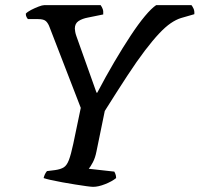

<svg xmlns="http://www.w3.org/2000/svg" viewBox="-20 -724 773 744"><path d="M341 0Q334 0 315.5 -2.5Q297 -5 272 -9Q247 -13 222 -17.5Q197 -22 177 -26.5Q157 -31 149 -34Q151 -42 154 -48.5Q157 -55 162 -61L194 -65Q215 -68 227 -75.5Q239 -83 247 -104Q255 -125 264 -167L293 -306L172 -619Q167 -633 158.5 -641.5Q150 -650 128 -650H88Q86 -652 83 -657.5Q80 -663 80 -671Q86 -678 100.5 -685.5Q115 -693 129.5 -698.5Q144 -704 151 -704H370Q375 -697 378 -689Q381 -681 380 -668L321 -656Q299 -652 284.5 -642.5Q270 -633 270 -613Q270 -609 271.5 -600.5Q273 -592 276 -584L354 -365H357Q390 -428 423 -484Q456 -540 486 -585.5Q516 -631 541.5 -661.5Q567 -692 585 -704H722Q726 -699 730 -690.5Q734 -682 733 -669L681 -654Q662 -648 641.5 -634Q621 -620 596.5 -594Q572 -568 541.5 -528Q511 -488 473 -430Q435 -372 386 -294L354 -138Q349 -112 339.5 -94.5Q330 -77 324 -70L423 -59Q424 -58 427 -50.5Q430 -43 430 -34Q414 -21 387.5 -10.5Q361 0 341 0Z"/></svg>

Font: Texturina Medium 12pt Medium
Style: Italic
Weight: 500
Italic angle: -11°
Version: Version 1.002